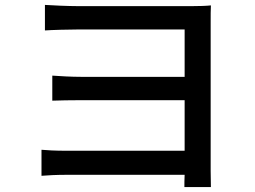

<svg xmlns="http://www.w3.org/2000/svg" viewBox="-20 -732 1040 782"><path d="M163 -712V-608C189 -610 261 -612 299 -612H732V-419H312C269 -419 222 -422 193 -424V-322C219 -323 269 -324 313 -324H732V-118H250C206 -118 169 -120 149 -122V-16C170 -18 212 -20 250 -20H732C731 -1 731 18 731 30H839C839 12 838 -15 838 -36V-640C838 -667 838 -695 839 -710C821 -708 790 -707 761 -707H299C261 -707 190 -710 163 -712Z"/></svg>

Font: Source Han Sans JP Medium
Style: Regular
Weight: 500
Designer: Ryoko NISHIZUKA 西塚涼子 (kana, bopomofo & ideographs); Paul D. Hunt (Latin, Greek & Cyrillic); Sandoll Communications 산돌커뮤니
Foundry: Adobe
Version: Version 2.002;hotconv 1.0.116;makeotfexe 2.5.65601